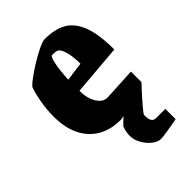

<svg xmlns="http://www.w3.org/2000/svg" viewBox="-201 -558 841 841"><g transform="rotate(-45 219.5 -138.0)"><path d="M249 -97 403 -105V-40Q309 61 309 71Q309 97 316 107Q323 117 337 117H394V181Q368 186 333 191.5Q298 197 289 197Q269 197 248.5 181Q228 165 214 140Q200 115 200 90Q200 68 209 42Q218 32 242 10Q228 13 222 13Q129 13 76.5 -45Q24 -103 24 -204Q24 -248 32 -292.5Q40 -337 50 -363Q63 -378 102.5 -405Q142 -432 181.5 -452.5Q221 -473 236 -473Q298 -473 338 -450.5Q378 -428 399 -373.5Q420 -319 420 -225L184 -205Q184 -158 203 -127.5Q222 -97 249 -97ZM184 -274 271 -286Q271 -331 262 -362Q253 -393 238 -398Q231 -400 221 -400.5Q211 -401 208 -400Q201 -399 193.5 -362.5Q186 -326 184 -274Z"/></g></svg>

Font: Grenze ExtraBold
Style: Regular
Weight: 800
Designer: Renata Polastri
Foundry: Omnibus-Type
Version: Version 1.002; ttfautohint (v1.8)